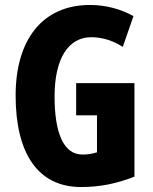

<svg xmlns="http://www.w3.org/2000/svg" viewBox="-20 -795 617 774"><path d="M287 -460V-330H371V-181C351 -175 337 -172 312 -172C234 -172 200 -264 200 -406C200 -563 258 -645 348 -645C394 -645 438 -630 475 -606L518 -730C470 -757 409 -775 343 -775C152 -775 43 -636 43 -410C43 -179 131 -41 307 -41C384 -41 451 -55 522 -83V-460Z"/></svg>

Font: Noto Sans Tamil UI ExtraCondensed ExtraBold
Style: Regular
Weight: 800
Width: 2
Designer: Jelle Bosma - Monotype Design Team
Foundry: Monotype Imaging Inc.
Version: Version 2.004